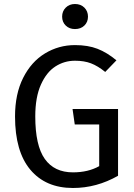

<svg xmlns="http://www.w3.org/2000/svg" viewBox="-20 -926 671 958"><path d="M561 -625 505 -567Q468 -597 434 -610Q400 -623 354 -623Q301 -623 256.5 -594.5Q212 -566 184 -503.5Q156 -441 156 -345Q156 -200 203.5 -133Q251 -66 344 -66Q420 -66 475 -97V-305H353L342 -382H569V-49Q462 12 344 12Q208 12 131.5 -79Q55 -170 55 -345Q55 -457 95.5 -537.5Q136 -618 204.5 -659.5Q273 -701 354 -701Q419 -701 466.5 -682.5Q514 -664 561 -625ZM419 -843Q419 -816 401 -798.5Q383 -781 354 -781Q326 -781 308 -798.5Q290 -816 290 -843Q290 -870 308 -888Q326 -906 354 -906Q383 -906 401 -888Q419 -870 419 -843Z"/></svg>

Font: FiraGOUPP
Style: Medium
Weight: 400
Designer: bBox Type
Foundry: bBox Type GmbH
Version: Version 1.001